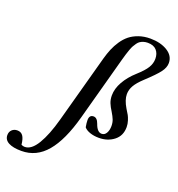

<svg xmlns="http://www.w3.org/2000/svg" viewBox="-443 -865 1184 1274"><g transform="rotate(20 149.0 -228.0)"><path d="M-149.9 268.6Q-209 268.6 -241 251.5Q-272.9 234.4 -272.9 201.2Q-272.9 178.2 -258.1 163.8Q-243.2 149.4 -220.2 149.4Q-194.3 149.4 -180.7 168.5Q-167 187.5 -162.6 229.5Q-150.9 235.8 -138.2 235.8Q-91.3 235.8 -50.8 168.5Q-10.3 101.1 21.5 -15.6L152.3 -494.1Q163.1 -532.7 176.3 -564.5Q189.5 -596.2 210.2 -627Q231 -657.7 256.8 -678.5Q282.7 -699.2 319.6 -712.2Q356.4 -725.1 400.4 -725.1Q472.7 -725.1 521.7 -695.1Q570.8 -665 570.8 -613.8Q570.8 -582 546.1 -549.1Q521.5 -516.1 452.1 -451.7Q413.6 -416 396.5 -386.5Q379.4 -356.9 379.4 -325.2Q379.4 -284.7 410.2 -233.4Q425.8 -208.5 432.1 -197.3Q438.5 -186 445.8 -163.6Q453.1 -141.1 453.1 -118.7Q453.1 -57.6 409.4 -23.2Q365.7 11.2 303.2 11.2Q268.1 11.2 240 1.5Q211.9 -8.3 198.2 -24.9Q192.9 -54.2 192.9 -73.7Q192.9 -110.8 223.1 -110.8Q248.5 -110.8 261.7 -73.2Q279.8 -20.5 311.5 -20.5Q332.5 -20.5 344.2 -41Q356 -61.5 356 -90.8Q356 -115.2 348.4 -134.8Q340.8 -154.3 324.7 -180.7Q307.1 -208 297.9 -231.2Q288.6 -254.4 288.6 -283.2Q288.6 -331.1 316.4 -380.4Q344.2 -429.7 393.1 -473.6Q439.9 -515.6 458.5 -546.1Q477.1 -576.7 477.1 -609.4Q477.1 -647 456.3 -669.9Q435.5 -692.9 394 -692.9Q377.9 -692.9 364.7 -688.7Q351.6 -684.6 341.6 -678.2Q331.5 -671.9 322.5 -659.2Q313.5 -646.5 307.4 -635.5Q301.3 -624.5 294.2 -604.7Q287.1 -585 282.7 -570.3Q278.3 -555.7 271 -529.8L147.5 -76.2Q100.1 97.7 27.8 183.1Q-44.4 268.6 -149.9 268.6Z"/></g></svg>

Font: Elstob 18pt
Style: Bold Italic
Weight: 700
Italic angle: -20°
Designer: Peter S. Baker
Version: Version 1.015